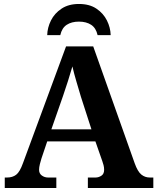

<svg xmlns="http://www.w3.org/2000/svg" viewBox="-20 -948 793 968"><path d="M4 0V-53H16Q43 -53 61.5 -67Q80 -81 96 -126L313 -714H450L659 -125Q674 -83 692.5 -68Q711 -53 735 -53H753V0H423V-53H462Q477 -53 491 -62Q505 -71 505 -92Q505 -104 502 -115.5Q499 -127 496 -135L461 -235H218L189 -149Q185 -137 181 -120.5Q177 -104 177 -92Q177 -73 191 -63Q205 -53 222 -53H264V0ZM239 -296H441L388 -460Q378 -494 365.5 -536Q353 -578 345 -613Q336 -581 323 -540.5Q310 -500 298 -465ZM218 -771Q219 -809 237 -845Q255 -881 290.5 -904.5Q326 -928 378 -928Q431 -928 466 -904.5Q501 -881 519 -845Q537 -809 538 -771H472Q464 -807 439.5 -823Q415 -839 378 -839Q341 -839 316.5 -823Q292 -807 284 -771Z"/></svg>

Font: NotoSerif-Bold
Style: Regular
Weight: 700
Designer: Monotype Design Team
Foundry: Monotype Imaging Inc.
Version: Version 2.007; ttfautohint (v1.8) -l 8 -r 50 -G 200 -x 14 -D